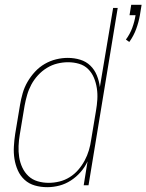

<svg xmlns="http://www.w3.org/2000/svg" viewBox="-20 -768 607 796"><path d="M516 -594 502 -604Q519 -627 528.5 -653Q538 -679 542 -705H517L524 -748H567L560 -705Q555 -676 544.5 -647.5Q534 -619 516 -594ZM176 8Q149 8 124.5 1Q100 -6 82 -22.5Q64 -39 54 -61.5Q44 -84 40 -109Q36 -134 37.5 -160.5Q39 -187 43 -213L63 -333Q67 -357 74 -381.5Q81 -406 94 -428.5Q107 -451 125 -470.5Q143 -490 165.5 -503Q188 -516 212.5 -522Q237 -528 261 -528Q288 -528 312.5 -520.5Q337 -513 354.5 -496Q372 -479 381.5 -455.5Q391 -432 394 -407L449 -735H468L347 0H327L343 -99Q332 -75 314 -54.5Q296 -34 273.5 -19.5Q251 -5 226 1.5Q201 8 176 8ZM182 -10Q204 -10 226.5 -15.5Q249 -21 269 -33.5Q289 -46 304.5 -64Q320 -82 331 -102.5Q342 -123 348.5 -145Q355 -167 358 -189L378 -309Q382 -332 383.5 -355.5Q385 -379 381.5 -402Q378 -425 369.5 -445.5Q361 -466 345.5 -481.5Q330 -497 308 -503.5Q286 -510 262 -510Q240 -510 217.5 -504.5Q195 -499 174.5 -486.5Q154 -474 137.5 -456Q121 -438 110 -417.5Q99 -397 92.5 -374.5Q86 -352 82 -330L62 -210Q58 -187 57 -163Q56 -139 59.5 -116.5Q63 -94 72.5 -73.5Q82 -53 98 -38Q114 -23 136 -16.5Q158 -10 182 -10Z"/></svg>

Font: Iosevka SS04 Thin
Style: Italic
Weight: 100
Italic angle: -9°
Monospace: yes
Designer: Belleve Invis
Foundry: Belleve Invis
Version: Version 19.0.0; ttfautohint (v1.8.4)